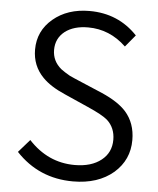

<svg xmlns="http://www.w3.org/2000/svg" viewBox="-54 -791 699 850"><g transform="rotate(5 296.0 -366.0)"><path d="M48 -96 98 -153Q184 -60 303 -60Q377 -60 421 -95Q464 -129 464 -186Q464 -239 428 -272Q405 -292 339 -321L233 -368Q168 -396 133 -432Q84 -482 84 -554Q84 -637 148 -691Q212 -745 310 -745Q438 -745 523 -655L479 -602Q406 -672 310 -672Q246 -672 207 -642Q168 -611 168 -560Q168 -510 208 -477Q224 -465 247 -452L269 -442L290 -433L396 -388Q469 -356 504 -317Q548 -267 548 -192Q548 -104 482 -46Q413 13 302 13Q150 13 48 -96Z"/></g></svg>

Font: Noto Sans CJK KR DemiLight
Style: Regular
Weight: 350
Designer: Ryoko NISHIZUKA à€õÀ (kana & ideographs); Paul D. Hunt (Latin, Greek & Cyrillic); Wenlong ZHANG NG  (bopomofo); Sandoll 
Foundry: Adobe Systems Incorporated
Version: Version 1.004 April 21, 2017